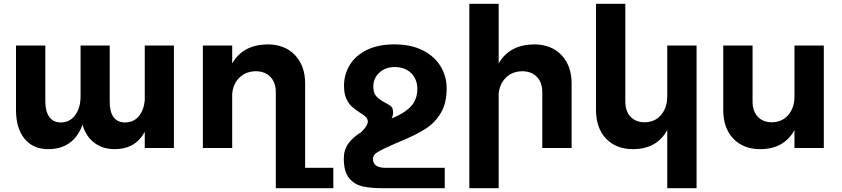

<svg xmlns="http://www.w3.org/2000/svg" viewBox="-20 -777 4421 1008"><path d="M893 -538V0H740V-85Q691 6 582 6Q519 6 475 -27.5Q431 -61 413 -122Q390 -58 344.5 -26Q299 6 234 6Q153 6 108.5 -49Q64 -104 64 -200V-538H218V-244Q218 -192 239 -163Q260 -134 300 -134Q348 -135 375.5 -173.5Q403 -212 403 -272V-538H556V-244Q556 -134 638 -134Q682 -135 708.5 -166.5Q735 -198 740 -250V-538Z M1730 104V211H1428V-293Q1428 -344 1399.5 -373.5Q1371 -403 1322 -403Q1270 -402 1237 -369.5Q1204 -337 1199 -285V0H1045V-538H1199V-444Q1255 -542 1384 -544Q1475 -544 1528.5 -488Q1582 -432 1582 -338V104Z M2013 104H2315V211H2005Q1933 212 1887.5 202.5Q1842 193 1813.5 159Q1785 125 1785 55Q1785 10 1808.5 -23Q1832 -56 1876 -83Q1911 -117 1911 -139Q1911 -154 1896 -167Q1886 -176 1869 -186Q1843 -203 1826.5 -218Q1810 -233 1798 -259.5Q1786 -286 1786 -326Q1786 -386 1816 -435.5Q1846 -485 1905.5 -514.5Q1965 -544 2050 -544Q2140 -544 2202 -511.5Q2264 -479 2294.5 -426.5Q2325 -374 2325 -313Q2325 -236 2295 -185Q2265 -134 2216.5 -102.5Q2168 -71 2092 -39L2054 -23Q1988 6 1963 21Q1938 36 1938 57Q1938 107 2013 104ZM1940 -324Q1940 -288 1956 -271Q1972 -254 2002 -238Q2021 -228 2030 -221Q2039 -214 2042 -203Q2044 -193 2044 -188Q2044 -171 2036 -155Q2101 -181 2136 -217Q2171 -253 2171 -311Q2171 -360 2139 -392.5Q2107 -425 2052 -425Q2003 -425 1971.5 -395.5Q1940 -366 1940 -324Z M2981 -338V0H2827V-293Q2827 -344 2798.5 -373.5Q2770 -403 2721 -403Q2669 -402 2636 -369.5Q2603 -337 2598 -285V211H2444V-757H2598V-444Q2654 -542 2783 -544Q2874 -544 2927.5 -488Q2981 -432 2981 -338Z M3637 -538V211H3483V-94Q3428 6 3303 6Q3214 6 3161.5 -49.5Q3109 -105 3109 -200V-757H3263V-244Q3263 -193 3290.5 -164Q3318 -135 3365 -135Q3419 -136 3451 -174Q3483 -212 3483 -272V-538Z M4305 -538V0H4151V-94Q4096 6 3971 6Q3882 6 3829.5 -49.5Q3777 -105 3777 -200V-538H3931V-244Q3931 -193 3958.5 -164Q3986 -135 4033 -135Q4087 -136 4119 -174Q4151 -212 4151 -272V-538Z"/></svg>

Font: Montserrat arm2 SemiBold
Style: Regular
Weight: 600
Designer: Julieta Ulanovsky
Foundry: Julieta Ulanovsky
Version: Version 6.000